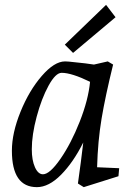

<svg xmlns="http://www.w3.org/2000/svg" viewBox="-20 -761 548 791"><path d="M29 -140Q29 -213 64.5 -300.5Q100 -388 152 -448Q204 -508 248 -508Q260 -508 284.5 -505Q309 -502 331 -500L367 -495L424 -508L446 -495Q414 -365 398.5 -272.5Q383 -180 380 -72L471 -68L468 -35L325 10L301 -5Q304 -24 313 -93L323 -174Q282 -92 231.5 -41Q181 10 132 10Q29 10 29 -140ZM157 -43Q185 -43 229 -106.5Q273 -170 308.5 -260Q344 -350 351 -424Q275 -461 234 -461Q209 -461 180 -408Q151 -355 131 -280Q111 -205 111 -146Q111 -101 124 -72Q137 -43 157 -43ZM247 -577 417 -741 456 -690 281 -543Z"/></svg>

Font: Andada Pro
Style: Italic
Weight: 400
Italic angle: -7°
Designer: Carolina Giovagnoli
Foundry: Huerta Tipografica
Version: Version 3.005; ttfautohint (v1.8.4)